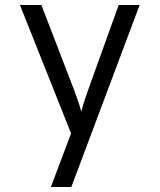

<svg xmlns="http://www.w3.org/2000/svg" viewBox="-20 -570 640 770"><path d="M184 180H266L540 -550H456L333 -208C322 -178 311 -143 306 -122C301 -143 289 -178 278 -207L146 -550H60L265 -35Z"/></svg>

Font: JetBrains Mono Light
Style: Regular
Weight: 336
Monospace: yes
Designer: Philipp Nurullin, Konstantin Bulenkov
Foundry: JetBrains
Version: Version 2.305